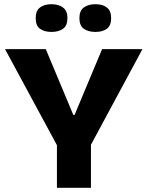

<svg xmlns="http://www.w3.org/2000/svg" viewBox="-20 -894 702 914"><path d="M251 0V-203L4 -660H198L329 -347H335L466 -660H658L413 -205V0ZM435 -742Q400 -742 379 -757Q358 -772 358 -808Q358 -843 379 -858.5Q400 -874 435 -874Q468 -874 488.5 -858.5Q509 -843 509 -808Q509 -771 488 -756.5Q467 -742 435 -742ZM225 -742Q192 -742 171 -756.5Q150 -771 150 -808Q150 -843 170.5 -858.5Q191 -874 225 -874Q258 -874 279.5 -858.5Q301 -843 301 -808Q301 -772 280 -757Q259 -742 225 -742Z"/></svg>

Font: Bricolage Grotesque 96pt ExtraBold ExtraBold
Style: Regular
Weight: 800
Version: Version 1.001;gftools[0.9.33.dev8+g029e19f]